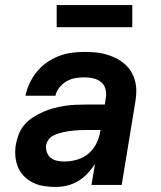

<svg xmlns="http://www.w3.org/2000/svg" viewBox="-20 -734 640 762"><path d="M201 8Q178 8 155 4.5Q132 1 112 -8.5Q92 -18 76 -34Q60 -50 51.5 -70.5Q43 -91 41 -114.5Q39 -138 43 -161Q47 -182 55 -202.5Q63 -223 78 -240Q93 -257 112 -269Q131 -281 151.5 -290Q172 -299 192.5 -304.5Q213 -310 234.5 -313.5Q256 -317 276.5 -318Q297 -319 318 -319H396L400 -346Q403 -364 398.5 -381Q394 -398 381 -408.5Q368 -419 350.5 -423Q333 -427 315 -427Q297 -427 279 -424Q261 -421 244.5 -411.5Q228 -402 216 -387Q204 -372 200 -354H81Q86 -379 97.5 -403.5Q109 -428 126 -449Q143 -470 166 -486Q189 -502 213.5 -511.5Q238 -521 264 -524.5Q290 -528 315 -528Q337 -528 358.5 -526Q380 -524 400 -518.5Q420 -513 438.5 -504Q457 -495 472.5 -482Q488 -469 499 -452Q510 -435 515.5 -414.5Q521 -394 521 -372.5Q521 -351 517 -329L463 0H343L357 -83Q344 -63 327 -45Q310 -27 289.5 -15Q269 -3 246.5 2.5Q224 8 201 8ZM236 -93Q260 -93 285 -100Q310 -107 330.5 -124Q351 -141 362.5 -164.5Q374 -188 378 -213L379 -218H318Q307 -218 296.5 -217.5Q286 -217 275 -216Q264 -215 253 -213.5Q242 -212 231.5 -209.5Q221 -207 210 -203.5Q199 -200 189 -194.5Q179 -189 172 -179Q165 -169 163 -159Q161 -144 166 -130Q171 -116 181.5 -107.5Q192 -99 206.5 -96Q221 -93 236 -93ZM205 -626V-714H505V-626Z"/></svg>

Font: Zed Sans Extended
Style: Bold Italic
Weight: 700
Width: 7
Italic angle: -9°
Designer: Belleve Invis
Foundry: Belleve Invis
Version: Version 1.0.0; ttfautohint (v1.8.4)